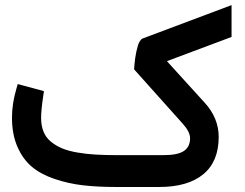

<svg xmlns="http://www.w3.org/2000/svg" viewBox="-20 -746 976 766"><path d="M515.1 -469.2Q515.1 -471.7 515.4 -475.6Q515.6 -479.5 516.8 -491.7Q518.1 -503.9 519.5 -514.9Q521 -525.9 523.9 -539.6Q526.9 -553.2 530 -563.7Q533.2 -574.2 538.3 -582.3Q543.5 -590.3 548.8 -592.3L903.8 -725.6V-598.6L646 -502L797.4 -335.4Q852.5 -274.4 852.5 -199.7Q852.5 -101.6 791 -50.8Q729.5 0 614.7 0H442.9Q368.7 0 310.3 -6.8Q252 -13.7 197.3 -32.2Q142.6 -50.8 106.7 -81.1Q70.8 -111.3 49.3 -160.9Q27.8 -210.4 27.8 -276.9Q27.8 -332.5 45.4 -392.1L50.8 -410.6L68.8 -405.8L138.2 -387.2L155.3 -382.3L152.8 -365.2Q144 -306.6 144 -275.9Q144 -244.6 153.6 -220.9Q163.1 -197.3 182.6 -181.2Q202.1 -165 227.5 -154.3Q252.9 -143.6 289.1 -137.5Q325.2 -131.3 362.8 -129.2Q400.4 -127 449.7 -127H631.3Q689.5 -127 713.9 -143.8Q738.3 -160.6 738.3 -194.3Q738.3 -219.7 710.4 -251Z"/></svg>

Font: Samim WOL
Style: Bold-WOL
Weight: 700
Foundry: DejaVu fonts team - Redesigned by Saber Rastikerdar
Version: Version 4.0.5